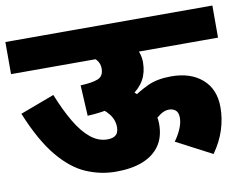

<svg xmlns="http://www.w3.org/2000/svg" viewBox="-70 -718 1031 813"><g transform="rotate(-10 445.0 -311.0)"><path d="M0 -622H890V-484H0ZM326 -619Q359 -615 399 -601.5Q439 -588 475.5 -565Q512 -542 535.5 -509.5Q559 -477 559 -436Q559 -352 486.5 -306Q414 -260 289 -254L282 -386Q332 -388 357 -398Q382 -408 382 -441Q382 -470 357.5 -489Q333 -508 296 -521ZM475 -336Q505 -316 529 -289Q553 -262 567 -231.5Q581 -201 581 -167Q581 -112 555.5 -75Q530 -38 482.5 -19Q435 0 367 0Q301 0 239 -26.5Q177 -53 120.5 -121Q64 -189 14 -311L161 -366Q189 -296 219 -245.5Q249 -195 282.5 -168Q316 -141 354 -141Q372 -141 383 -146.5Q394 -152 398.5 -162Q403 -172 403 -184Q403 -217 382.5 -242.5Q362 -268 328 -288ZM480 -288Q524 -319 565 -338Q606 -357 666 -357Q749 -357 799 -313.5Q849 -270 849 -192Q849 -144 834 -96.5Q819 -49 786 -2L633 -82Q650 -105 661 -130.5Q672 -156 672 -178Q672 -201 660.5 -210.5Q649 -220 632 -220Q613 -220 593.5 -206.5Q574 -193 558 -176Z"/></g></svg>

Font: Noto Sans Devanagari Black
Style: Regular
Weight: 900
Version: Version 2.003